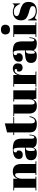

<svg xmlns="http://www.w3.org/2000/svg" viewBox="1572 -2342 781 3964"><g transform="rotate(-90 1962.0 -360.5)"><path d="M12 -476H253V-384Q269 -430 302 -458Q335 -486 402 -486Q557 -486 557 -319V-18H613V0H330V-18H371V-343Q371 -403 363 -420.5Q355 -438 334 -438Q302 -438 277.5 -396Q253 -354 253 -294V-18H296V0H12V-18H67V-458H12Z M866 -235H895V-312Q895 -407 884.5 -439.5Q874 -472 844 -472Q826 -472 811.5 -462.5Q797 -453 797 -436.5Q797 -420 803 -403H828Q836 -382 836 -352.5Q836 -323 811 -301.5Q786 -280 748 -280Q662 -280 662 -363Q662 -486 871 -486Q990 -486 1035.5 -445.5Q1081 -405 1081 -297V-94Q1081 -42 1110 -42Q1144 -42 1150 -145L1165 -144Q1161 -56 1132 -23Q1103 10 1037 10Q917 10 899 -64Q886 -26 860 -8Q834 10 784 10Q636 10 636 -111Q636 -182 692.5 -208.5Q749 -235 866 -235ZM895 -126V-219H888Q826 -219 826 -128V-112Q826 -60 831.5 -45Q837 -30 852.5 -30Q868 -30 881.5 -55.5Q895 -81 895 -126Z M1210 -143V-458H1155V-476H1210V-605L1396 -651V-476H1526V-458H1396V-121Q1396 -74 1405.5 -52Q1415 -30 1445 -30Q1475 -30 1497.5 -60Q1520 -90 1527 -142L1544 -140Q1536 -71 1500 -30.5Q1464 10 1381 10Q1298 10 1254 -23Q1210 -56 1210 -143Z M2134 0H1906L1895 -73Q1879 -33 1847.5 -11.5Q1816 10 1754 10Q1599 10 1599 -157V-458H1543V-476H1785V-133Q1785 -73 1793.5 -54Q1802 -35 1827.5 -35Q1853 -35 1873 -66Q1893 -97 1893 -152V-458H1847V-476H2079V-18H2134Z M2488 -448Q2451 -448 2423 -400Q2395 -352 2395 -286V-18H2466V0H2154V-18H2209V-458H2154V-476H2395V-380Q2408 -431 2445 -458.5Q2482 -486 2529 -486Q2576 -486 2605.5 -459.5Q2635 -433 2635 -384.5Q2635 -336 2613 -310Q2591 -284 2545.5 -284Q2500 -284 2478.5 -314Q2457 -344 2473 -397H2509Q2534 -448 2488 -448Z M2874 -235H2903V-312Q2903 -407 2892.5 -439.5Q2882 -472 2852 -472Q2834 -472 2819.5 -462.5Q2805 -453 2805 -436.5Q2805 -420 2811 -403H2836Q2844 -382 2844 -352.5Q2844 -323 2819 -301.5Q2794 -280 2756 -280Q2670 -280 2670 -363Q2670 -486 2879 -486Q2998 -486 3043.5 -445.5Q3089 -405 3089 -297V-94Q3089 -42 3118 -42Q3152 -42 3158 -145L3173 -144Q3169 -56 3140 -23Q3111 10 3045 10Q2925 10 2907 -64Q2894 -26 2868 -8Q2842 10 2792 10Q2644 10 2644 -111Q2644 -182 2700.5 -208.5Q2757 -235 2874 -235ZM2903 -126V-219H2896Q2834 -219 2834 -128V-112Q2834 -60 2839.5 -45Q2845 -30 2860.5 -30Q2876 -30 2889.5 -55.5Q2903 -81 2903 -126Z M3330 -545Q3277 -545 3254.5 -572Q3232 -599 3232 -639Q3232 -679 3256.5 -705Q3281 -731 3331 -731Q3381 -731 3407 -707.5Q3433 -684 3433 -640.5Q3433 -597 3408 -571Q3383 -545 3330 -545ZM3179 -476H3424V-18H3480V0H3183V-18H3238V-458H3179Z M3523 10V-169H3535Q3561 -82 3605 -47Q3649 -12 3715 -12Q3817 -12 3817 -77Q3817 -105 3792 -119Q3753 -141 3692 -153Q3624 -171 3578 -201Q3523 -237 3523 -315Q3523 -393 3571 -439.5Q3619 -486 3699 -486Q3748 -486 3800 -463Q3819 -455 3829 -455Q3839 -455 3846 -462Q3853 -469 3863 -488H3874V-335H3862Q3811 -465 3704 -465Q3657 -465 3634 -448.5Q3611 -432 3611 -407Q3611 -392 3618 -383.5Q3625 -375 3629 -371Q3633 -367 3642 -362.5Q3651 -358 3657 -355.5Q3663 -353 3675.5 -349Q3688 -345 3694 -344Q3762 -327 3792 -314.5Q3822 -302 3849 -284Q3904 -246 3904 -161.5Q3904 -77 3854 -33.5Q3804 10 3717 10Q3655 10 3597 -19Q3585 -27 3578 -27Q3556 -27 3535 10Z"/></g></svg>

Font: SVN-Abril Fatface
Style: Regular
Weight: 400
Designer: Veronika Burian, Jos? Scaglione
Foundry: TypeTogether
Version: Version 1.001